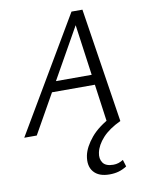

<svg xmlns="http://www.w3.org/2000/svg" viewBox="-102 -729 834 1089"><g transform="rotate(-10 315.5 -184.5)"><path d="M476.9 0 391.2 -617.5H419L70.7 0H-1.3L386.8 -658H449.8L551.7 0ZM158.5 -226.5 190.7 -285H465.3L482.5 -226.5ZM439.9 289Q377.7 289 348.7 254.6Q319.6 220.3 331.3 160.6Q341.3 113.1 384.1 61.3Q426.9 9.5 510.3 -33.1L552.3 1.1Q484.3 32.9 447.2 73.5Q410.1 114.1 401.2 156.7Q393.8 191 410.2 214.8Q426.6 238.6 470.5 238.6Q486.4 238.6 500.2 234.1Q514.1 229.5 527.7 221L539.7 260.6Q515.8 275.6 492.3 282.3Q468.7 289 439.9 289Z"/></g></svg>

Font: Ysabeau
Style: Bold Italic
Weight: 700
Italic angle: -12°
Designer: Christian Thalmann (Catharsis Fonts)
Version: Version 2.002